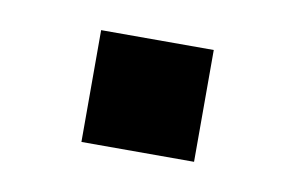

<svg xmlns="http://www.w3.org/2000/svg" viewBox="-33 -183 354 230"><g transform="rotate(10 144.0 -68.0)"><path d="M75.3 -136H212.3V0H75.3Z"/></g></svg>

Font: Asta Sans Light
Style: Regular
Weight: 300
Designer: 42dot
Version: Version 1.000